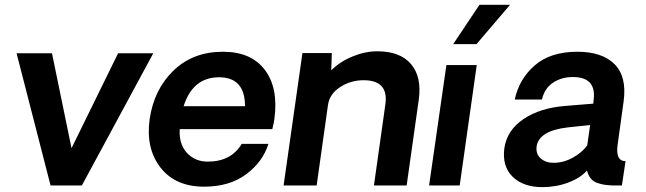

<svg xmlns="http://www.w3.org/2000/svg" viewBox="-20 -770 2681 797"><path d="M616.2 -548.8 319.8 0H189.9L48.8 -548.8H195.8L276.9 -154.8L470.2 -548.8Z M1119.1 -276.9Q1117.2 -260.7 1110.4 -233.9H726.1Q722.2 -171.9 755.9 -135.5Q789.6 -99.1 842.3 -99.1Q939.5 -99.1 983.4 -172.9H1094.2Q1071.3 -98.6 1002.2 -46.9Q933.1 4.9 827.1 4.9Q708 4.9 646.2 -74.5Q584.5 -153.8 601.1 -274.9Q619.1 -398.9 700.2 -477.1Q781.2 -555.2 905.3 -555.2Q1022.5 -555.2 1079.3 -480Q1136.2 -404.8 1119.1 -276.9ZM889.2 -449.2Q780.3 -449.2 742.2 -329.1H997.1Q997.1 -449.2 889.2 -449.2Z M1546.4 -557.1Q1640.6 -557.1 1686 -504.2Q1731.4 -451.2 1718.3 -356L1668 0H1532.2L1580.1 -339.8Q1592.3 -437 1489.3 -437Q1435.1 -437 1391.1 -408Q1347.2 -378.9 1341.3 -333L1294.4 0H1157.2L1235.4 -549.8H1357.4L1355 -478Q1391.1 -514.2 1443.4 -535.6Q1495.6 -557.1 1546.4 -557.1Z M1970.2 -750H2097.2L1958 -586.9H1861.3ZM1833 -500H1959L1888.2 0H1761.2Z M2231.9 6.8Q2151.9 6.8 2107.7 -36.6Q2063.5 -80.1 2073.7 -155.8Q2085 -230 2153.3 -275.9Q2221.7 -321.8 2324.7 -330.1L2442.9 -339.8L2443.8 -352.1Q2458 -450.2 2357.9 -450.2Q2311 -450.2 2275.9 -427Q2240.7 -403.8 2229.5 -356.9H2116.7Q2134.8 -441.9 2199.7 -498.5Q2264.6 -555.2 2376.5 -555.2Q2479.5 -555.2 2531 -503.7Q2582.5 -452.1 2568.8 -350.1Q2563 -311 2554.4 -246.1Q2545.9 -181.2 2543.9 -169.9Q2534.2 -101.1 2576.7 -101.1L2561.5 0H2525.9Q2503.9 -1 2490.2 -2.9Q2476.6 -4.9 2459.7 -10.5Q2442.9 -16.1 2432.4 -29.1Q2421.9 -42 2416.5 -62Q2389.6 -31.2 2338.9 -12.2Q2288.1 6.8 2231.9 6.8ZM2277.8 -94.2Q2318.8 -94.2 2357.2 -115.2Q2395.5 -136.2 2417.5 -166L2429.7 -251L2336.9 -241.2Q2216.8 -227.1 2207.5 -162.1Q2203.6 -131.3 2224.1 -112.8Q2244.6 -94.2 2277.8 -94.2Z"/></svg>

Font: Oakes Grotesk
Style: SemiBold Italic
Weight: 600
Designer: Samuel Oakes
Foundry: Samuel Oakes
Version: Version 1.0 | wf-rip DC20170320